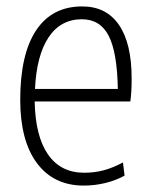

<svg xmlns="http://www.w3.org/2000/svg" viewBox="-20 -569 469 598"><path d="M241 9Q147 9 95 -61Q43 -131 43 -258Q43 -400 92.5 -474.5Q142 -549 236 -549Q311 -549 350.5 -491.5Q390 -434 390 -325Q390 -300 389 -284.5Q388 -269 386 -253H88Q90 -145 129.5 -88Q169 -31 242 -31Q274 -31 302.5 -38.5Q331 -46 363 -63L368 -22Q341 -7 308 1Q275 9 241 9ZM235 -509Q169 -509 131.5 -453Q94 -397 89 -292H347Q345 -406 318.5 -457.5Q292 -509 235 -509Z"/></svg>

Font: Encode Sans Compressed
Style: ExtraLight
Weight: 200
Designer: Pablo Impallari, Andres Torresi
Foundry: Pablo Impallari, Andres Torresi
Version: Version 1.000; ttfautohint (v1.00) -l 8 -r 50 -G 200 -x 14 -